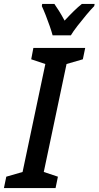

<svg xmlns="http://www.w3.org/2000/svg" viewBox="-66 -958 502 978"><path d="M-46 0 -34 -58 49 -82 165 -632 93 -656 104 -714H368L356 -656L273 -632L157 -82L229 -58L217 0ZM202 -778Q197 -797 187.5 -824.5Q178 -852 167 -880Q156 -908 147 -927L149 -938H211Q221 -924 234.5 -902.5Q248 -881 263 -853Q288 -880 310 -901.5Q332 -923 351 -938H416L414 -927Q398 -911 374.5 -883Q351 -855 328.5 -826Q306 -797 295 -778Z"/></svg>

Font: Noto Sans ExtraCondensed SemiBold
Style: Italic
Weight: 600
Width: 2
Italic angle: -12°
Designer: Monotype Design Team
Foundry: Monotype Imaging Inc.
Version: Version 2.013; ttfautohint (v1.8.4.7-5d5b)